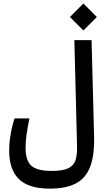

<svg xmlns="http://www.w3.org/2000/svg" viewBox="-20 -928 626 1122"><path d="M271 174.3Q147 174.3 90.3 118.4Q33.7 62.5 33.7 -46.4Q33.7 -138.2 64.9 -236.3H151.9Q141.1 -183.1 135.3 -142.6Q129.4 -102.1 129.4 -64.5Q129.4 9.8 163.1 40.3Q196.8 70.8 281.7 70.8Q347.7 70.8 379.6 54.9Q411.6 39.1 421.6 7.1Q431.6 -24.9 430.2 -73.7L414.6 -693.4H515.1L529.8 -130.9Q532.7 -20.5 506.8 46.6Q481 113.8 422.9 144Q364.7 174.3 271 174.3ZM467.3 -750 388.7 -828.6 467.3 -907.7 545.9 -828.6Z"/></svg>

Font: Cascadia Code NF
Style: Regular
Weight: 400
Monospace: yes
Designer: Aaron Bell
Foundry: Saja Typeworks
Version: Version 2404.023; ttfautohint (v1.8.4)